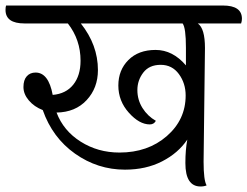

<svg xmlns="http://www.w3.org/2000/svg" viewBox="-62 -671 897 696"><path d="M293 -417Q293 -352 252 -308Q211 -264 143 -263Q168 -197 230.5 -157.5Q293 -118 371 -118Q474 -118 542.5 -177.5Q611 -237 611 -325Q611 -369 586.5 -402.5Q562 -436 520.5 -436Q479 -436 457.5 -408Q436 -380 436 -344.5Q436 -309 454.5 -279.5Q473 -250 503 -233Q496 -220 481 -220Q443 -220 405 -262.5Q367 -305 367 -361Q367 -417 403.5 -453.5Q440 -490 502 -490Q564 -490 612 -434V-498Q612 -570 600 -586H231Q293 -508 293 -417ZM681 -497 676 -85Q676 -17 687 1Q678 5 665 5Q610 5 610 -80Q610 -128 617 -165Q584 -116 525.5 -86Q467 -56 391 -56Q292 -56 210 -114Q128 -172 93 -272Q62 -284 42.5 -307Q23 -330 23 -355.5Q23 -381 35 -394.5Q47 -408 67 -408Q114 -408 129 -327Q177 -331 203.5 -364Q230 -397 230 -451Q230 -527 184 -586H27Q-42 -586 -42 -635Q-42 -645 -40 -651H746Q815 -651 815 -603Q815 -595 812 -586H655Q681 -568 681 -497Z"/></svg>

Font: Laila
Style: Regular
Weight: 400
Version: Version 1.301;PS 1.0;hotconv 1.0.78;makeotf.lib2.5.61930; tt